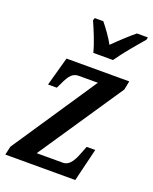

<svg xmlns="http://www.w3.org/2000/svg" viewBox="-143 -846 739 926"><g transform="rotate(20 226.5 -383.0)"><path d="M231 -606H332C365 -654 417 -715 450 -753L453 -766H397C368 -743 323 -701 291 -669C274 -701 244 -742 224 -766H180L176 -753C193 -715 220 -652 231 -606ZM0 0H359L400 -169H356L347 -146C330 -100 312 -58 274 -58H140L432 -491L441 -536H119L78 -388H123L125 -392C151 -446 162 -478 205 -478H301L10 -44Z"/></g></svg>

Font: Noto Serif Condensed Semi
Style: Italic
Weight: 600
Width: 3
Italic angle: -12°
Designer: Monotype Design Team
Foundry: Monotype Imaging Inc.
Version: Version 1.901